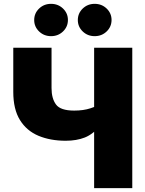

<svg xmlns="http://www.w3.org/2000/svg" viewBox="-20 -975 751 995"><path d="M320.3 -245.6Q241.2 -245.6 179.7 -271.2Q118.2 -296.9 83.5 -352.8Q48.8 -408.7 48.8 -499V-727.5H247.1V-518.6Q247.1 -464.8 270.3 -433.3Q293.5 -401.9 364.3 -401.9Q412.6 -401.9 448.7 -413.8Q484.9 -425.8 505.4 -439V-329.6Q462.4 -279.3 419.7 -262.5Q377 -245.6 320.3 -245.6ZM467.8 0V-727.5H665.5V0ZM470.7 -787.6Q434.1 -787.6 408.7 -812Q383.3 -836.4 383.3 -871.1Q383.3 -906.2 408.7 -930.7Q434.1 -955.1 470.7 -955.1Q507.3 -955.1 532.7 -930.7Q558.1 -906.2 558.1 -871.6Q558.1 -836.4 532.7 -812Q507.3 -787.6 470.7 -787.6ZM244.6 -787.6Q208 -787.6 182.6 -812Q157.2 -836.4 157.2 -871.1Q157.2 -906.2 182.6 -930.7Q208 -955.1 244.6 -955.1Q281.2 -955.1 306.6 -930.7Q332 -906.2 332 -871.6Q332 -836.4 306.6 -812Q281.2 -787.6 244.6 -787.6Z"/></svg>

Font: Inter 16pt Black
Style: Regular
Weight: 900
Version: Version 4.001;git-66647c0bb